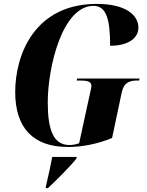

<svg xmlns="http://www.w3.org/2000/svg" viewBox="-20 -744 756 985"><path d="M329 10C402 10 479 -5 555 -36L605 -272C617 -324 648 -331 688 -331H694L696 -341H376L373 -331H389C427 -331 449 -326 449 -303C449 -295 445 -281 441 -262L386 -9C369 -3 352 0 336 0C252 0 225 -82 225 -219C225 -398 299 -714 460 -714C528 -714 545 -638 545 -509C625 -509 690 -540 690 -603C690 -665 627 -724 477 -724C155 -724 58 -460 58 -272C58 -89 149 10 329 10ZM215 214V221H226C269 181 340 110 371 71L374 61H248C239 109 229 154 215 214Z"/></svg>

Font: Noto Serif Display Condensed ExtraBold
Style: Italic
Weight: 800
Width: 3
Italic angle: -12°
Designer: Monotype Design Team
Foundry: Monotype Imaging Inc.
Version: Version 2.009